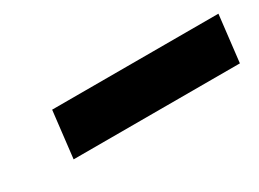

<svg xmlns="http://www.w3.org/2000/svg" viewBox="-22 -490 540 400"><g transform="rotate(-30 248.0 -290.0)"><path d="M494 -346H94L81 -234H481Z"/></g></svg>

Font: Bluebird
Style: ExtObl
Weight: 400
Designer: Jasper
Foundry: Cannot Into Space Fonts
Version: Version 0.98